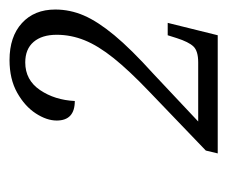

<svg xmlns="http://www.w3.org/2000/svg" viewBox="-57 -806 477 403"><g transform="rotate(-90 181.5 -604.5)"><path d="M61 -386 67 -411 191 -530Q235 -572 261 -604.5Q287 -637 298.5 -665.5Q310 -694 310 -724Q310 -755 295 -772.5Q280 -790 252 -790Q215 -790 194 -759Q173 -728 171 -686Q130 -686 130 -724Q130 -745 145 -768Q160 -791 188.5 -807Q217 -823 257 -823Q306 -823 334.5 -797Q363 -771 363 -727Q363 -696 350.5 -667Q338 -638 309 -603Q280 -568 228 -521L128 -427H252Q276 -427 285.5 -437Q295 -447 303 -472L309 -491H335L309 -386Z"/></g></svg>

Font: Noto Serif Tamil Condensed Light
Style: Italic
Weight: 300
Width: 3
Italic angle: -12°
Designer: Indian Type Foundry, Tom Grace, and the Monotype Design Team
Foundry: Monotype Imaging Inc.
Version: Version 2.003; ttfautohint (v1.8.4.7-5d5b)